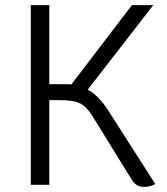

<svg xmlns="http://www.w3.org/2000/svg" viewBox="-20 -720 650 748"><path d="M585 -3Q565 8 542 8Q524 8 513.5 1.5Q503 -5 492 -22L340 -268Q317 -305 291.5 -317.5Q266 -330 211 -330H172V0H100V-700H172V-392H231Q249 -392 258 -391L494 -700H577L322 -371Q364 -348 402 -289Z"/></svg>

Font: Krub
Style: Regular
Weight: 400
Designer: Ekaluck Peanpanawate
Foundry: Cadson Demak Co.,Ltd.
Version: Version 1.000; ttfautohint (v1.6)